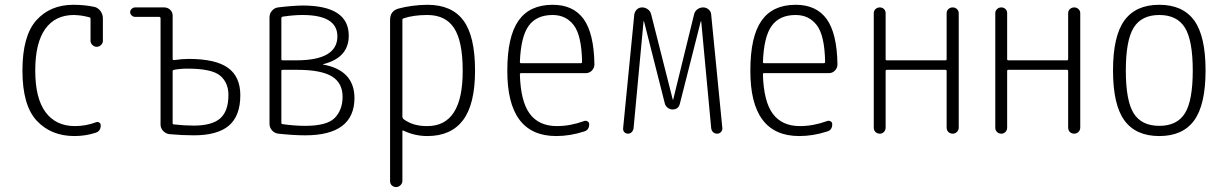

<svg xmlns="http://www.w3.org/2000/svg" viewBox="-20 -550 5040 790"><path d="M286.1 9.8Q190.4 9.8 131.3 -53.2Q72.3 -116.2 72.3 -259.8Q72.3 -402.3 129.4 -466.3Q186.5 -530.3 282.2 -530.3Q328.1 -530.3 369.1 -521.5Q383.8 -517.6 393.6 -504.4Q403.3 -491.2 403.3 -474.6V-381.8Q403.3 -372.1 395.5 -364.7Q387.7 -357.4 377.9 -357.4Q368.2 -357.4 360.4 -364.7Q352.5 -372.1 352.5 -381.8V-472.7Q352.5 -477.5 348.6 -478.5Q318.4 -487.3 284.2 -488.3Q207 -488.3 166 -430.7Q125 -373 125 -259.8Q125 -145.5 167.5 -88.4Q210 -31.2 288.1 -31.2Q333 -31.2 375 -46.9Q381.8 -49.8 388.2 -45.9Q394.5 -42 394.5 -34.2Q394.5 -10.7 374 -3.9Q332 9.8 286.1 9.8Z M690.4 -256.8V-43Q690.4 -38.1 695.3 -38.1Q738.3 -33.2 777.3 -33.2Q852.5 -33.2 886.2 -63Q919.9 -92.8 919.9 -159.2Q919.9 -210 885.7 -238.8Q851.6 -267.6 751 -267.6Q722.7 -267.6 695.3 -262.7Q690.4 -260.7 690.4 -256.8ZM536.1 -480.5Q528.3 -480.5 522 -486.3Q515.6 -492.2 515.6 -500Q515.6 -507.8 522 -513.7Q528.3 -519.5 536.1 -519.5H655.3Q669.9 -519.5 680.2 -509.8Q690.4 -500 690.4 -485.4V-306.6Q690.4 -302.7 696.3 -302.7Q728.5 -307.6 755.9 -307.6Q867.2 -307.6 918 -271Q968.8 -234.4 968.8 -158.2Q968.8 -73.2 921.9 -33.2Q875 6.8 777.3 6.8Q730.5 6.8 676.8 2Q662.1 0 651.4 -11.2Q640.6 -22.5 640.6 -37.1V-474.6Q640.6 -479.5 635.7 -480.5Z M1137.7 -257.8V-44.9Q1137.7 -39.1 1143.6 -39.1Q1192.4 -32.2 1235.4 -32.2Q1326.2 -32.2 1357.9 -65.4Q1389.6 -98.6 1389.6 -151.4Q1389.6 -209 1345.2 -235.8Q1300.8 -262.7 1203.1 -262.7H1142.6Q1137.7 -262.7 1137.7 -257.8ZM1137.7 -474.6V-306.6Q1137.7 -301.8 1142.6 -301.8H1199.2Q1368.2 -301.8 1368.2 -400.4Q1368.2 -488.3 1224.6 -488.3Q1187.5 -488.3 1142.6 -481.4Q1137.7 -480.5 1137.7 -474.6ZM1125 0Q1109.4 -2 1099.1 -13.7Q1088.9 -25.4 1088.9 -41V-478.5Q1088.9 -494.1 1099.1 -505.9Q1109.4 -517.6 1124 -519.5Q1179.7 -526.4 1224.6 -527.3Q1415 -527.3 1415 -403.3Q1415 -312.5 1310.5 -286.1Q1308.6 -286.1 1308.6 -285.2Q1308.6 -284.2 1310.5 -284.2Q1437.5 -260.7 1438.5 -147.5Q1438.5 6.8 1235.4 6.8Q1188.5 6.8 1125 0Z M1635.7 -468.8V-69.3Q1635.7 -65.4 1639.6 -60.5Q1679.7 -30.3 1738.3 -31.2Q1884.8 -31.2 1883.8 -259.8Q1883.8 -379.9 1848.6 -434.1Q1813.5 -488.3 1738.3 -488.3Q1681.6 -488.3 1640.6 -474.6Q1635.7 -472.7 1635.7 -468.8ZM1585 195.3V-467.8Q1585 -504.9 1619.1 -514.6Q1672.9 -529.3 1738.3 -530.3Q1838.9 -530.3 1886.7 -465.8Q1934.6 -401.4 1934.6 -259.8Q1934.6 -121.1 1885.3 -55.7Q1835.9 9.8 1738.3 9.8Q1686.5 9.8 1639.6 -12.7Q1635.7 -14.6 1635.7 -9.8V194.3Q1635.7 204.1 1627.9 211.9Q1620.1 219.7 1609.9 219.7Q1599.6 219.7 1592.3 212.9Q1585 206.1 1585 195.3Z M2253.9 -488.3Q2187.5 -488.3 2155.3 -443.8Q2123 -399.4 2119.1 -294.9Q2119.1 -290 2124 -290H2370.1Q2375 -290 2375 -295.9Q2373 -404.3 2340.8 -446.3Q2308.6 -488.3 2253.9 -488.3ZM2268.6 9.8Q2066.4 9.8 2067.4 -259.8Q2067.4 -399.4 2113.3 -464.8Q2159.2 -530.3 2253.9 -530.3Q2338.9 -530.3 2381.3 -471.7Q2423.8 -413.1 2425.8 -285.2Q2425.8 -270.5 2415.5 -259.8Q2405.3 -249 2389.6 -249H2124Q2119.1 -249 2119.1 -244.1Q2122.1 -132.8 2159.7 -82Q2197.3 -31.2 2271.5 -31.2Q2326.2 -31.2 2382.8 -51.8Q2390.6 -54.7 2397.5 -50.8Q2404.3 -46.9 2404.3 -39.1Q2404.3 -14.6 2382.8 -8.8Q2325.2 9.8 2268.6 9.8Z M2543.9 -22.5 2589.8 -490.2Q2591.8 -502.9 2600.6 -511.2Q2609.4 -519.5 2622.1 -519.5Q2634.8 -519.5 2645.5 -511.7Q2656.2 -503.9 2659.2 -491.2L2748 -140.6L2749 -139.6L2750 -140.6L2835.9 -491.2Q2838.9 -503.9 2849.6 -511.7Q2860.4 -519.5 2873 -519.5Q2885.7 -519.5 2895.5 -511.2Q2905.3 -502.9 2906.2 -490.2L2952.1 -23.4Q2953.1 -14.6 2946.8 -7.3Q2940.4 0 2930.7 0Q2920.9 0 2914.1 -6.3Q2907.2 -12.7 2906.2 -23.4L2865.2 -461.9L2864.3 -462.9L2863.3 -461.9L2777.3 -123Q2771.5 -99.6 2747.1 -99.6Q2736.3 -99.6 2727.5 -106.4Q2718.8 -113.3 2715.8 -123L2629.9 -461.9L2628.9 -462.9L2627.9 -461.9L2586.9 -22.5Q2585.9 -13.7 2579.6 -6.8Q2573.2 0 2564 0Q2554.7 0 2548.8 -6.3Q2543 -12.7 2543.9 -22.5Z M3253.9 -488.3Q3187.5 -488.3 3155.3 -443.8Q3123 -399.4 3119.1 -294.9Q3119.1 -290 3124 -290H3370.1Q3375 -290 3375 -295.9Q3373 -404.3 3340.8 -446.3Q3308.6 -488.3 3253.9 -488.3ZM3268.6 9.8Q3066.4 9.8 3067.4 -259.8Q3067.4 -399.4 3113.3 -464.8Q3159.2 -530.3 3253.9 -530.3Q3338.9 -530.3 3381.3 -471.7Q3423.8 -413.1 3425.8 -285.2Q3425.8 -270.5 3415.5 -259.8Q3405.3 -249 3389.6 -249H3124Q3119.1 -249 3119.1 -244.1Q3122.1 -132.8 3159.7 -82Q3197.3 -31.2 3271.5 -31.2Q3326.2 -31.2 3382.8 -51.8Q3390.6 -54.7 3397.5 -50.8Q3404.3 -46.9 3404.3 -39.1Q3404.3 -14.6 3382.8 -8.8Q3325.2 9.8 3268.6 9.8Z M3575.2 -24.4V-496.1Q3575.2 -505.9 3582.5 -512.7Q3589.8 -519.5 3600.1 -519.5Q3610.4 -519.5 3617.2 -512.7Q3624 -505.9 3624 -496.1V-306.6Q3624 -301.8 3628.9 -301.8H3870.1Q3875 -301.8 3875 -306.6V-495.1Q3875 -505.9 3882.3 -512.7Q3889.6 -519.5 3899.9 -519.5Q3910.2 -519.5 3917.5 -512.7Q3924.8 -505.9 3924.8 -495.1V-25.4Q3924.8 -14.6 3917.5 -7.3Q3910.2 0 3899.9 0Q3889.6 0 3882.3 -6.8Q3875 -13.7 3875 -25.4V-257.8Q3875 -262.7 3870.1 -262.7H3628.9Q3624 -262.7 3624 -257.8V-24.4Q3624 -14.6 3617.2 -7.3Q3610.4 0 3600.1 0Q3589.8 0 3582.5 -6.8Q3575.2 -13.7 3575.2 -24.4Z M4075.2 -24.4V-496.1Q4075.2 -505.9 4082.5 -512.7Q4089.8 -519.5 4100.1 -519.5Q4110.4 -519.5 4117.2 -512.7Q4124 -505.9 4124 -496.1V-306.6Q4124 -301.8 4128.9 -301.8H4370.1Q4375 -301.8 4375 -306.6V-495.1Q4375 -505.9 4382.3 -512.7Q4389.6 -519.5 4399.9 -519.5Q4410.2 -519.5 4417.5 -512.7Q4424.8 -505.9 4424.8 -495.1V-25.4Q4424.8 -14.6 4417.5 -7.3Q4410.2 0 4399.9 0Q4389.6 0 4382.3 -6.8Q4375 -13.7 4375 -25.4V-257.8Q4375 -262.7 4370.1 -262.7H4128.9Q4124 -262.7 4124 -257.8V-24.4Q4124 -14.6 4117.2 -7.3Q4110.4 0 4100.1 0Q4089.8 0 4082.5 -6.8Q4075.2 -13.7 4075.2 -24.4Z M4855.5 -436Q4823.2 -488.3 4750 -488.3Q4676.8 -488.3 4644.5 -436Q4612.3 -383.8 4612.3 -259.8Q4612.3 -135.7 4644.5 -84Q4676.8 -32.2 4750 -32.2Q4823.2 -32.2 4855.5 -84Q4887.7 -135.7 4887.7 -259.8Q4887.7 -383.8 4855.5 -436ZM4893.6 -54.7Q4846.7 9.8 4750 9.8Q4653.3 9.8 4606.4 -54.7Q4559.6 -119.1 4559.6 -260.3Q4559.6 -401.4 4606.4 -465.8Q4653.3 -530.3 4750 -530.3Q4846.7 -530.3 4893.6 -465.8Q4940.4 -401.4 4940.4 -260.3Q4940.4 -119.1 4893.6 -54.7Z"/></svg>

Font: Rounded-L Mgen+ 1mn light
Style: Regular
Weight: 200
Designer: [Source Han Sans]
Ryoko NISHIZUKA  (kana & ideographs); Paul D. Hunt (Latin, Greek & Cyrillic); Wenlong ZHANG  (bopomofo
Version: Version 1.059.20150602